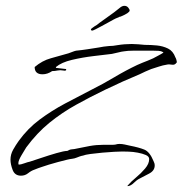

<svg xmlns="http://www.w3.org/2000/svg" viewBox="-20 -588 627 659"><path d="M418 51V48H419Q429 36 446.5 21.5Q464 7 478 -9.5Q492 -26 492 -42Q492 -51 480.5 -56Q469 -61 453 -64Q437 -67 422 -67.5Q407 -68 400 -68Q391 -68 372 -67Q353 -66 331 -64Q309 -62 290.5 -59.5Q272 -57 265 -54Q259 -53 253.5 -51Q248 -49 243 -47Q236 -44 227.5 -43Q219 -42 211 -40Q195 -36 179.5 -32Q164 -28 148 -23Q136 -19 123.5 -15Q111 -11 99 -6Q87 -2 76.5 6.5Q66 15 52 15Q31 15 23.5 -4.5Q16 -24 16 -40Q16 -58 25 -74Q34 -90 44 -104Q75 -147 116 -177.5Q157 -208 203 -232.5Q249 -257 294 -280Q334 -300 372.5 -323Q411 -346 451 -365Q469 -373 487.5 -380Q506 -387 523 -397Q526 -399 533 -402.5Q540 -406 541 -409H540Q533 -413 524.5 -413.5Q516 -414 508 -414H468Q452 -414 435.5 -414Q419 -414 407 -412Q397 -411 386 -408Q375 -405 364 -403Q339 -400 301 -395.5Q263 -391 227 -382.5Q191 -374 172 -358V-355L207 -351V-347H205V-345L197 -346Q187 -348 177.5 -346Q168 -344 159 -344Q143 -333 126 -333Q99 -333 99 -358Q125 -380 154.5 -388Q184 -396 215 -405Q221 -407 228.5 -410Q236 -413 241 -414Q261 -416 280.5 -419Q300 -422 319 -425Q330 -427 336 -428Q342 -429 354 -430Q368 -430 383 -433Q395 -435 407.5 -436Q420 -437 432 -437Q443 -437 454.5 -436Q466 -435 477 -434Q498 -434 518.5 -432Q539 -430 556.5 -421.5Q574 -413 582 -391Q584 -388 585.5 -382.5Q587 -377 587 -375Q587 -373 586 -373Q580 -364 570 -366Q560 -368 552 -366Q539 -364 525.5 -359.5Q512 -355 499 -351Q489 -347 479 -342.5Q469 -338 459 -333Q430 -321 401 -308Q372 -295 343 -281Q289 -255 240.5 -228Q192 -201 149.5 -166.5Q107 -132 70 -82Q65 -74 54 -55.5Q43 -37 43 -28Q43 -23 45 -23Q51 -23 63.5 -27.5Q76 -32 82 -33Q95 -37 121.5 -46Q148 -55 174 -62.5Q200 -70 211 -70Q219 -75 227 -75.5Q235 -76 243 -78Q266 -83 288.5 -87Q311 -91 335 -91H356Q361 -91 366.5 -91Q372 -91 377 -92Q380 -93 383 -93.5Q386 -94 390 -94Q399 -94 408 -92Q417 -90 426 -88Q457 -82 475.5 -74.5Q494 -67 507 -35Q509 -31 510 -27.5Q511 -24 511 -20Q511 -2 491.5 8Q472 18 459 25Q449 30 439 40Q429 50 418 51ZM297 -483Q292 -483 292 -487Q292 -489 298 -493Q304 -497 305 -498Q309 -500 312.5 -502.5Q316 -505 322 -510Q331 -517 345 -526.5Q359 -536 372 -546Q385 -556 391 -561Q399 -568 407 -568Q415 -568 420 -562Q425 -556 425 -552Q425 -544 394 -531Q390 -531 388 -529L378 -525L370 -521Q363 -517 351 -510.5Q339 -504 328 -498Q319 -493 309 -488Q299 -483 297 -483Z"/></svg>

Font: Qwitcher Grypen
Style: Regular
Weight: 400
Designer: Robert E. Leuschke
Foundry: Robert E. Leuschke
Version: Version 1.100; ttfautohint (v1.8.3)